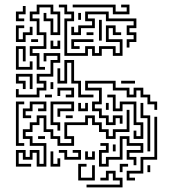

<svg xmlns="http://www.w3.org/2000/svg" viewBox="-20 -716 758 832"><path d="M139 -414V-474H109V-516H169V-564H139V-624H109V-666H139V-696H211V-666H241V-564H199V-624H169V-660H181V-636H211V-576H229V-654H199V-684H151V-654H121V-636H151V-576H181V-504H121V-486H151V-426H175V-414ZM469 -654V-684H295V-696H481V-666H529V-684H505V-696H541V-654ZM259 -474V-636H289V-654H259V-684H235V-696H271V-666H301V-624H271V-486H349V-516H391V-486H409V-516H481V-486H499V-534H439V-606H481V-576H505V-564H469V-594H451V-546H511V-474H469V-504H421V-474H379V-504H361V-474ZM49 -624V-666H79V-690H91V-654H61V-636H85V-624ZM529 -510V-546H559V-564H529V-606H559V-624H439V-654H361V-636H391V-594H331V-564H289V-600H301V-576H319V-606H379V-624H349V-666H451V-636H571V-594H541V-576H571V-534H541V-510ZM319 -630V-660H331V-630ZM409 -540V-630H421V-540ZM49 -534V-606H85V-594H61V-546H79V-576H109V-600H121V-564H91V-534ZM355 -564V-576H385V-564ZM115 -534V-546H145V-534ZM289 -504V-546H385V-534H301V-516H325V-504ZM199 -504V-540H211V-516H229V-540H241V-504ZM49 -414V-516H91V-450H79V-504H61V-426H109V-450H121V-414ZM49 -294V-330H61V-306H139V-336H169V-354H139V-396H199V-456H229V-474H181V-450H169V-486H241V-444H211V-384H151V-366H181V-324H151V-294ZM319 -294V-354H289V-444H271V-354H229V-420H241V-366H259V-456H301V-366H331V-306H385V-294ZM79 -330V-354H49V-396H121V-330H109V-384H61V-366H91V-330ZM505 -354V-366H565V-354ZM439 -174V-204H409V-234H379V-276H409V-324H349V-366H481V-336H541V-306H559V-336H601V-306H631V-276H661V-240H649V-264H619V-294H589V-324H571V-294H529V-324H469V-354H361V-336H421V-264H391V-246H421V-216H451V-186H469V-216H511V-180H499V-204H481V-174ZM199 -330V-360H211V-330ZM265 -294V-306H289V-324H241V-300H229V-336H301V-294ZM175 -294V-306H205V-294ZM559 -114V-150H571V-126H589V-174H559V-264H511V-234H469V-294H445V-306H481V-246H499V-276H571V-186H601V-114ZM49 -84V-276H85V-264H61V-96H85V-84ZM79 -204V-246H109V-276H181V-234H145V-246H169V-264H121V-234H91V-216H115V-204ZM229 -150V-174H199V-276H301V-234H241V-210H229V-246H289V-264H211V-186H241V-150ZM619 -60V-204H589V-270H601V-216H631V-60ZM439 -240V-270H451V-240ZM319 -234V-270H331V-246H349V-270H361V-234ZM49 6V-66H91V-36H109V-66H151V-6H169V-84H109V-114H79V-156H109V-186H139V-216H181V-156H211V-126H241V-96H289V-114H259V-186H349V-216H391V-186H421V-156H451V-126H469V-156H529V-240H541V-144H481V-114H439V-144H409V-174H379V-204H361V-174H271V-126H301V-84H229V-114H199V-144H169V-204H151V-174H121V-144H91V-126H121V-96H181V6H139V-54H121V-24H79V-54H61V-6H115V6ZM265 -204V-216H295V-204ZM529 66V24H589V-36H649V-210H661V-24H601V36H541V54H565V66ZM145 -114V-126H175V-114ZM409 6V-66H439V-84H415V-96H451V-54H421V-6H439V-36H499V-126H541V-96H601V-54H541V-36H571V0H559V-24H529V-66H589V-84H529V-114H511V-24H451V6ZM469 -60V-90H481V-60ZM259 -24V-54H235V-66H271V-36H319V-54H295V-66H331V-24ZM199 6V-60H211V-6H229V-30H241V6ZM349 -24V-60H361V-36H379V-60H391V-24ZM319 66V-6H355V6H331V54H379V0H391V66ZM499 30V-6H535V6H511V30ZM619 30V0H631V30ZM355 96V84H499V66H469V36H451V66H415V54H439V24H481V54H511V96Z"/></svg>

Font: Rubik Maze
Style: Regular
Weight: 400
Designer: Hubert and Fischer, NaN
Foundry: Hubert and Fischer, NaN
Version: Version 2.200